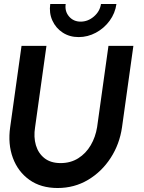

<svg xmlns="http://www.w3.org/2000/svg" viewBox="-20 -930 721 963"><path d="M269 13Q185 13 127.5 -28Q70 -69 44.5 -138.2Q19 -207.5 31 -292L88 -700H213L156 -292Q148 -242.5 160 -201.8Q172 -161 203.2 -136.5Q234.5 -112 284 -112Q334 -112 372.5 -136.2Q411 -160.5 435 -201.5Q459 -242.5 467 -292L524 -700H649L592 -292Q580 -207.5 535.2 -138.2Q490.5 -69 421.8 -28Q353 13 269 13ZM374.5 -744Q329 -744 294.5 -766.5Q260 -789 242.8 -826.8Q225.5 -864.5 232 -910H309.5Q304 -873.5 326.2 -847.5Q348.5 -821.5 384.5 -821.5Q421 -821.5 451 -847.2Q481 -873 486.5 -910H564Q557.5 -863.5 529.8 -825.8Q502 -788 461 -766Q420 -744 374.5 -744Z"/></svg>

Font: Urbanist
Style: Bold Italic
Weight: 700
Italic angle: -8°
Designer: Corey Hu
Foundry: Corey Hu
Version: Version 1.330; ttfautohint (v1.8.4.7-5d5b)